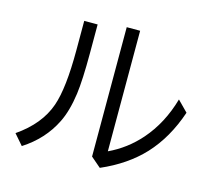

<svg xmlns="http://www.w3.org/2000/svg" viewBox="-113 -933 1226 1094"><g transform="rotate(15 500.0 -386.0)"><path d="M260.7 -765.1H339.8V-594.2Q339.8 -437.5 328.6 -354Q314 -248.5 279.8 -179.7Q221.2 -60.5 101.6 16.1L47.9 -45.9Q180.7 -137.2 223.6 -261.2Q260.7 -367.2 260.7 -591.3ZM503.9 -793H583V-82Q687 -130.9 763.7 -218.3Q855.5 -323.2 897.9 -472.2L959 -410.2Q905.3 -251.5 807.1 -145.5Q711.9 -43.5 563 21L503.9 -29.8Z"/></g></svg>

Font: BIZ UDGothic
Style: Regular
Weight: 400
Monospace: yes
Designer: TypeBank Co., Ltd.
Foundry: Morisawa Inc.
Version: Version 1.05